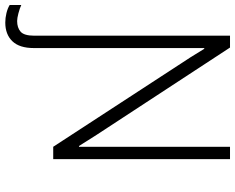

<svg xmlns="http://www.w3.org/2000/svg" viewBox="-118 -622 912 745"><g transform="rotate(90 338.5 -250.0)"><path d="M-14 124Q-1 130 18 135Q37 140 48 140Q74 140 89.5 126.5Q105 113 105 73V-686H151L490 -168L533 -100H536V-686H584V0H536L188 -534L156 -586H153V75Q153 131 126.5 158.5Q100 186 54 186Q36 186 17.5 181.5Q-1 177 -14 169Z"/></g></svg>

Font: Chivo Thin
Style: Regular
Weight: 100
Designer: Hector Gatti
Foundry: Omnibus-Type
Version: Version 1.007